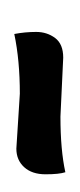

<svg xmlns="http://www.w3.org/2000/svg" viewBox="59 -396 112 270"><g transform="rotate(90 115.0 -261.0)"><path d="M61 -293.9 144 -290Q190.9 -290 222.2 -296.9Q225.1 -288.1 225.1 -269Q225.1 -250 215.1 -239Q205.1 -228 189 -228L111.8 -232.9Q64.9 -232.9 27.8 -225.1Q24.9 -240.2 24.9 -255.9Q24.9 -271 33.4 -282.5Q42 -293.9 61 -293.9Z"/></g></svg>

Font: Sukar
Style: Regular
Weight: 400
Designer: Dario Muhafara - Ghiath Alsory
Foundry: Dario Muhafara - Ghiath Alsory
Version: Version 1.00 March 17, 2016, initial release